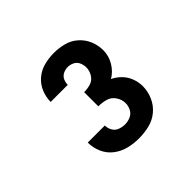

<svg xmlns="http://www.w3.org/2000/svg" viewBox="-130 -973 835 835"><g transform="rotate(-45 288.0 -555.5)"><path d="M290 -293Q322 -293 353.5 -300.5Q385 -308 410 -328.5Q435 -349 448.5 -379.5Q462 -410 462 -442Q462 -467 453 -491Q444 -515 426.5 -533Q409 -551 386 -562Q415 -579 433 -609.5Q451 -640 451 -674Q451 -705 439 -733.5Q427 -762 403.5 -782.5Q380 -803 350 -810.5Q320 -818 290 -818Q260 -818 230.5 -810.5Q201 -803 177.5 -783.5Q154 -764 142 -735.5Q130 -707 130 -677H235Q235 -692 241.5 -705.5Q248 -719 261.5 -725.5Q275 -732 290 -732Q305 -732 319 -725Q333 -718 339.5 -703.5Q346 -689 346 -674Q346 -653 334.5 -634.5Q323 -616 303.5 -610Q284 -604 263 -604V-517Q286 -517 308 -511Q330 -505 343.5 -485Q357 -465 357 -443Q357 -425 348.5 -409Q340 -393 323.5 -386Q307 -379 290 -379Q273 -379 257 -385Q241 -391 232.5 -406Q224 -421 224 -438H119Q119 -406 132 -376.5Q145 -347 170.5 -327.5Q196 -308 227 -300.5Q258 -293 290 -293Z"/></g></svg>

Font: Iosevka Sparkle Heavy
Style: Regular
Weight: 900
Designer: Belleve Invis
Foundry: Belleve Invis
Version: Version 4.5.0; ttfautohint (v1.8.3)